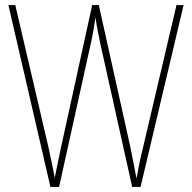

<svg xmlns="http://www.w3.org/2000/svg" viewBox="-20 -785 754 754"><path d="M701 -765H673L542 -207C531 -164 524 -128 516 -84C507 -131 502 -158 492 -207L368 -765H342L220 -208C214 -181 204 -131 195 -87C190 -112 183 -150 170 -208L40 -765H13L178 -51H212L339 -625C345 -657 349 -675 355 -716C361 -674 366 -655 373 -618L499 -51H532Z"/></svg>

Font: Noto Sans Tamil UI Condensed Thin
Style: Regular
Weight: 100
Width: 3
Designer: Jelle Bosma - Monotype Design Team
Foundry: Monotype Imaging Inc.
Version: Version 2.004